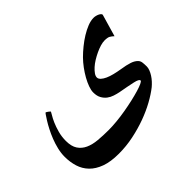

<svg xmlns="http://www.w3.org/2000/svg" viewBox="-135 -675 1056 1056"><g transform="rotate(-45 393.0 -147.5)"><path d="M697.3 -307.6Q686.5 -317.9 675.8 -324Q665 -330.1 643.1 -330.1Q627.4 -330.1 608.6 -324.5Q589.8 -318.8 570.6 -309.8Q551.3 -300.8 532.5 -289.3Q513.7 -277.8 499.5 -264.9Q485.4 -252 476.6 -239.5Q467.8 -227.1 467.8 -215.8Q467.8 -205.1 478.3 -195.3Q488.8 -185.5 506.1 -177.7Q523.4 -169.9 545.9 -164.3Q568.4 -158.7 592.3 -154.8Q631.8 -148.9 656.5 -140.6Q681.2 -132.3 694.3 -117.2Q701.7 -108.9 703.4 -95.7Q705.1 -82.5 705.1 -64Q705.1 -53.2 700 -39.6Q694.8 -25.9 686 -12.2Q677.2 1.5 666 13.7Q654.8 25.9 643.1 35.6Q612.8 59.6 570.3 83Q527.8 106.4 477.5 124.8Q427.2 143.1 371.1 154.8Q314.9 166.5 257.3 166.5Q194.3 166.5 151.6 150.9Q108.9 135.3 82.8 108.2Q56.6 81.1 45.4 44.9Q34.2 8.8 34.2 -32.7Q34.2 -61 41.3 -90.6Q48.3 -120.1 59.1 -147.5Q69.8 -174.8 82.3 -199Q94.7 -223.1 105.7 -240.7Q116.7 -258.3 124 -268.8Q131.3 -279.3 132.8 -279.3Q134.3 -279.3 138.4 -276.6Q142.6 -273.9 146.7 -271Q150.9 -268.1 153.8 -265.1Q156.7 -262.2 156.7 -261.7Q156.2 -259.3 147 -244.4Q137.7 -229.5 127.4 -206.3Q117.2 -183.1 108.9 -152.8Q100.6 -122.6 100.6 -89.4Q100.6 -47.4 116.9 -22.7Q133.3 2 161.6 14.9Q189.9 27.8 228.3 31.2Q266.6 34.7 310.5 34.7Q339.4 34.7 374.3 31.2Q409.2 27.8 444.3 21.7Q479.5 15.6 512.5 8.1Q545.4 0.5 570.8 -7.1Q596.2 -14.6 611.3 -21.7Q626.5 -28.8 626.5 -34.2Q626.5 -44.9 592.3 -52.5Q558.1 -60.1 498 -70.8Q481.4 -74.2 463.4 -80.1Q445.3 -85.9 430.4 -97.2Q415.5 -108.4 405.5 -126.5Q395.5 -144.5 395.5 -171.4Q395.5 -189 403.6 -211.2Q411.6 -233.4 425 -257.6Q438.5 -281.7 455.8 -305.2Q473.1 -328.6 492.2 -348.1Q512.2 -368.2 537.1 -388.4Q562 -408.7 588.1 -424.8Q614.3 -440.9 639.6 -450.9Q665 -460.9 687.5 -460.9Q695.8 -460.9 704.3 -458.7Q712.9 -456.5 719.7 -453.1Q726.6 -449.7 730.7 -445.6Q734.9 -441.4 734.9 -437Z"/></g></svg>

Font: Accordance
Style: Bold-Italic
Weight: 700
Italic angle: -11°
Version: Version 1.2 (build January 31, 2020) Miklal Software Solutio